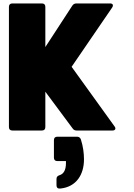

<svg xmlns="http://www.w3.org/2000/svg" viewBox="-20 -760 782 1118"><path d="M428 36H314C301 36 294 43 294 56V158C294 171 301 178 314 178H364V190C364 231 350 253 327 260C315 264 309 270 309 282V319C309 332 316 339 330 338C425 329 469 256 469 168C469 132 464 93 451 52C447 41 439 36 428 36ZM52 0H224C237 0 244 -7 244 -20V-226L403 -12C409 -3 417 0 427 0H635C651 0 657 -11 647 -24L397 -371L633 -716C642 -730 637 -740 621 -740H425C415 -740 407 -736 401 -727L244 -486V-720C244 -733 237 -740 224 -740H52C39 -740 32 -733 32 -720V-20C32 -7 39 0 52 0Z"/></svg>

Font: Malmofest Black-Rounded
Style: Regular
Weight: 800
Designer: Jonny Pinhorn (Poppins), Kolossal
Version: Version 1.004;Glyphs 3.1.2 (3151)